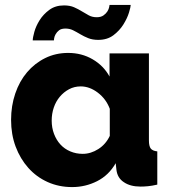

<svg xmlns="http://www.w3.org/2000/svg" viewBox="-20 -750 694 780"><path d="M273 10Q219 10 173.5 -10.5Q128 -31 95 -68Q62 -105 43.5 -154.5Q25 -204 25 -263Q25 -320 42 -370Q59 -420 90 -456.5Q121 -493 163.5 -514Q206 -535 257 -535Q312 -535 356.5 -509Q401 -483 425 -439V-533H585V-180Q585 -156 592.5 -146.5Q600 -137 619 -135V0Q597 5 581 6.5Q565 8 551 8Q509 8 483 -10Q457 -27 453 -60L450 -87Q422 -38 374.5 -14Q327 10 273 10ZM316 -125Q349 -125 379.5 -144.5Q410 -164 426 -198V-308Q411 -348 377.5 -373.5Q344 -399 308 -399Q282 -399 260.5 -387.5Q239 -376 223 -357Q207 -338 198.5 -313Q190 -288 190 -260Q190 -231 199.5 -206Q209 -181 225.5 -163Q242 -145 265.5 -135Q289 -125 316 -125ZM379 -588Q356 -588 338.5 -595Q321 -602 306 -611Q291 -620 277 -627Q263 -634 246 -634Q229 -634 220 -627Q211 -620 206 -611Q201 -602 200 -594.5Q199 -587 199 -586H113Q113 -597 119.5 -620.5Q126 -644 141 -668Q156 -692 180.5 -710Q205 -728 240 -728Q264 -728 281 -720.5Q298 -713 312.5 -704Q327 -695 341 -687.5Q355 -680 373 -680Q390 -680 400.5 -687.5Q411 -695 416.5 -704Q422 -713 423.5 -721Q425 -729 425 -730H511Q511 -722 504 -699Q497 -676 481.5 -651Q466 -626 441 -607Q416 -588 379 -588Z"/></svg>

Font: Oxford Sans
Style: Regular
Weight: 800
Designer: Matt McInerney, Pablo Impallari, Rodrigo Fuenzalida
Foundry: Matt McInerney, Pablo Impallari, Rodrigo Fuenzalida
Version: Version 3.000g; ttfautohint (v1.5) -l 8 -r 28 -G 28 -x 14 -D